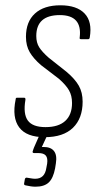

<svg xmlns="http://www.w3.org/2000/svg" viewBox="-20 -510 379 725"><path d="M149 8Q80 8 52.5 -29Q25 -66 39 -134Q39 -141 44 -141H71Q77 -141 76 -133Q67 -80 85 -55Q103 -30 152 -30Q201 -30 226.5 -53.5Q252 -77 252 -121Q252 -149 240.5 -169Q229 -189 203 -212L135 -264Q107 -288 92.5 -312.5Q78 -337 78 -371Q78 -428 112 -459Q146 -490 208 -490Q270 -490 299.5 -459Q329 -428 319 -369Q318 -362 313 -362H286Q279 -362 281 -369Q291 -453 206 -453Q117 -453 117 -374Q117 -349 128 -331.5Q139 -314 164 -292L231 -239Q263 -212 277.5 -186.5Q292 -161 292 -126Q292 -63 255.5 -27.5Q219 8 149 8ZM114 195Q105 195 95.5 193.5Q86 192 77 190Q70 189 71 183L74 166Q76 160 82 161Q90 162 97.5 163.5Q105 165 113 165Q149 165 155 124L158 108Q161 87 153 77.5Q145 68 125 68H109Q103 68 103 63Q104 59 105.5 55Q107 51 108 48L133 -9Q136 -15 139 -15H160Q163 -15 164.5 -13.5Q166 -12 163 -9L138 45H145Q172 45 184 60.5Q196 76 191 107L188 126Q181 163 164 179Q147 195 114 195Z"/></svg>

Font: Sofia Sans Condensed ExtraLight
Style: Italic
Weight: 250
Italic angle: -9°
Version: Version 4.100